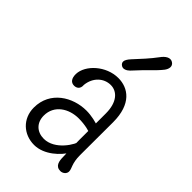

<svg xmlns="http://www.w3.org/2000/svg" viewBox="-182 -626 701 701"><g transform="rotate(45 168.5 -276.0)"><path d="M248.5 -63C248.5 -70.3 245.6 -114.7 245.6 -121.6C242.2 -96.2 200.7 -30.3 144.5 -30.3C108.9 -30.3 84.5 -53.2 84.5 -90.3C84.5 -144.5 132.3 -173.3 182.1 -173.3C215.8 -173.3 243.7 -165.5 252.4 -160.2C252.4 -168 249.5 -193.4 249.5 -200.7C237.3 -206.1 208.5 -213.4 182.1 -213.4C112.3 -213.4 38.1 -169.4 38.1 -85.4C38.1 -27.8 81.1 10.7 135.3 10.7C187 10.7 231.9 -33.7 248.5 -63ZM239.3 -182.6C238.3 -85 241.2 -40.5 241.2 -34.2C241.2 -11.2 245.6 10.3 270.5 10.3C282.7 10.3 294.4 1 294.4 -11.2C294.4 -27.3 280.3 -37.6 280.3 -82.5C280.3 -143.1 280.8 -190.4 280.8 -252C280.8 -346.7 231.4 -379.9 180.2 -379.9C117.7 -379.9 61.5 -328.1 60.1 -280.8C59.6 -257.8 69.3 -245.6 85.4 -245.6C97.7 -245.6 110.8 -252.4 108.9 -273.4C113.3 -315.4 143.6 -342.3 178.7 -342.3C211.9 -342.3 239.3 -314 239.3 -256.3V-182.6ZM232.9 -540C214.4 -514.6 186.5 -484.4 164.6 -460.9C154.8 -450.2 149.9 -441.4 149.9 -434.6C149.9 -424.3 160.6 -417.5 167 -417.5C180.2 -417.5 190.4 -427.7 196.8 -435.1C234.9 -477.5 256.8 -493.7 278.3 -521C287.1 -532.7 292.5 -549.8 276.9 -559.6C261.7 -568.8 245.1 -557.1 232.9 -540Z"/></g></svg>

Font: Pompiere 
Style: Regular
Weight: 400
Designer: Karolina Lach
Foundry: Sorkin Type Co.
Version: Version 1.001